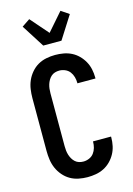

<svg xmlns="http://www.w3.org/2000/svg" viewBox="-145 -1060 790 1140"><g transform="rotate(-15 250.0 -490.0)"><path d="M247 8Q220 8 192.5 2.5Q165 -3 141.5 -16.5Q118 -30 99.5 -51.5Q81 -73 70 -98Q59 -123 55 -150.5Q51 -178 51 -205V-530Q51 -557 55 -584.5Q59 -612 70 -637Q81 -662 99.5 -683.5Q118 -705 141.5 -718.5Q165 -732 192.5 -737.5Q220 -743 247 -743Q273 -743 298.5 -738.5Q324 -734 347 -722.5Q370 -711 388.5 -692.5Q407 -674 419.5 -651.5Q432 -629 437.5 -603.5Q443 -578 443 -552V-546H332V-549Q332 -567 327 -585Q322 -603 311 -617.5Q300 -632 282.5 -639.5Q265 -647 247 -647Q233 -647 220 -643Q207 -639 197 -630Q187 -621 180 -609Q173 -597 169 -584Q165 -571 163.5 -557.5Q162 -544 162 -530V-205Q162 -191 163.5 -177.5Q165 -164 169 -151Q173 -138 180 -126Q187 -114 197 -105Q207 -96 220 -92Q233 -88 247 -88Q265 -88 282.5 -95.5Q300 -103 311 -117.5Q322 -132 327 -150Q332 -168 332 -186V-189H443V-183Q443 -157 437.5 -131.5Q432 -106 419.5 -83.5Q407 -61 388.5 -42.5Q370 -24 347 -12.5Q324 -1 298.5 3.5Q273 8 247 8ZM194 -815 105 -955 154 -988 250 -878 346 -988 395 -955 306 -815Z"/></g></svg>

Font: Iosevka Custom
Style: Bold
Weight: 700
Monospace: yes
Designer: Belleve Invis
Foundry: Belleve Invis
Version: Version 30.3.3; ttfautohint (v1.8.3)